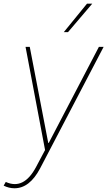

<svg xmlns="http://www.w3.org/2000/svg" viewBox="-41 -798 584 1034"><path d="M36.9 215.9Q7.1 215.9 -21.3 201.7L-9.9 181.8Q87 226.2 153.4 100.9L201.7 9.9L96.6 -545.5H119.3L218.8 -28.4H221.6L491.5 -545.5H517L174.7 109.4Q118.3 215.9 36.9 215.9ZM302.6 -625 427.6 -778.4H456L325.3 -625Z"/></svg>

Font: Inter UI Thin
Style: Italic
Weight: 100
Italic angle: -9.39999°
Designer: Rasmus Andersson
Foundry: rsms
Version: 3.2;8d6f07862